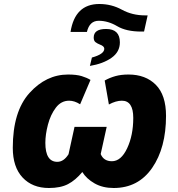

<svg xmlns="http://www.w3.org/2000/svg" viewBox="-20 -931 893 961"><path d="M333 -771H415Q428 -827 474 -827Q521 -827 566.5 -800Q612 -773 687 -773H701L719 -854H706Q642 -854 590 -882.5Q538 -911 477 -911Q355 -911 333 -771ZM430 -601Q496 -612 538 -641.5Q580 -671 580 -719Q580 -786 511 -786Q449 -786 449 -743Q449 -727 458 -720Q467 -713 480 -708Q502 -700 502 -687Q502 -660 440 -643ZM225 10Q283 10 320.5 -9.5Q358 -29 392 -70Q413 -36 453.5 -13Q494 10 549 10Q672 10 741.5 -90.5Q811 -191 811 -351Q811 -455 760 -506.5Q709 -558 623 -558Q586 -558 557.5 -550Q529 -542 504 -528L525 -408Q560 -427 590 -427Q647 -427 647 -341Q647 -254 616.5 -189Q586 -124 540 -124Q499 -124 484 -160L514 -296H353L323 -159Q299 -121 267 -121Q207 -121 207 -216Q207 -258 220 -307.5Q233 -357 259.5 -392Q286 -427 326 -427Q353 -427 381 -409L433 -531Q415 -542 389 -550Q363 -558 321 -558Q211 -558 127.5 -465.5Q44 -373 44 -191Q44 -95 93 -42.5Q142 10 225 10Z"/></svg>

Font: Noto Sans Display Extra
Style: Italic
Weight: 800
Italic angle: -12°
Designer: Monotype Design Team
Foundry: Monotype Imaging Inc.
Version: Version 1.900